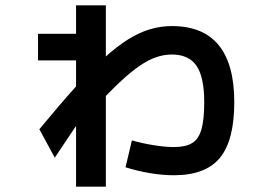

<svg xmlns="http://www.w3.org/2000/svg" viewBox="-20 -641 1040 722"><path d="M634 18Q591 18 543.5 10Q496 2 452 -12L476 -113Q514 -102 558 -95Q602 -88 634 -88Q678 -88 702.5 -103Q727 -118 737.5 -154.5Q748 -191 748 -257Q748 -351 719 -393.5Q690 -436 626 -436Q597 -436 567.5 -426Q538 -416 504.5 -393Q471 -370 430.5 -332Q390 -294 338 -238H316Q288 -200 255.5 -152Q223 -104 186 -48L128 -155Q203 -246 262.5 -312Q322 -378 371 -422.5Q420 -467 462 -493Q504 -519 544 -531Q584 -543 626 -543Q744 -543 802.5 -471Q861 -399 861 -257Q861 -113 807 -47.5Q753 18 634 18ZM266 61V-414H123V-514H266V-621H378V61Z"/></svg>

Font: M PLUS 1 Thin SemiBold
Style: Regular
Weight: 600
Version: Version 1.001